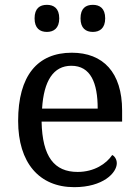

<svg xmlns="http://www.w3.org/2000/svg" viewBox="-20 -764 575 794"><path d="M364 -632C392 -632 415 -647 415 -688C415 -730 392 -744 364 -744C335 -744 313 -730 313 -688C313 -647 335 -632 364 -632ZM174 -632C202 -632 225 -647 225 -688C225 -730 202 -744 174 -744C145 -744 123 -730 123 -688C123 -647 145 -632 174 -632ZM287 10C406 10 463 -49 463 -89C463 -106 453 -119 444 -123C420 -87 370 -53 301 -53C205 -53 155 -115 152 -261H485V-307C485 -465 406 -546 277 -546C135 -546 55 -451 55 -264C55 -91 142 10 287 10ZM384 -315H154C161 -430 201 -492 275 -492C355 -492 384 -421 384 -315Z"/></svg>

Font: Noto Serif
Style: Regular
Weight: 400
Designer: Monotype Design Team
Foundry: Monotype Imaging Inc.
Version: Version 2.015